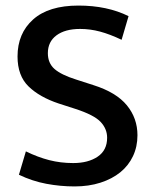

<svg xmlns="http://www.w3.org/2000/svg" viewBox="-20 -660 555 690"><path d="M262 -640Q365 -640 442 -602L417 -517Q375 -537 339.5 -546.5Q304 -556 268 -556Q214 -556 183 -533Q152 -510 152 -469Q152 -433 176 -412Q200 -391 254 -374L316 -354Q398 -328 436 -281.5Q474 -235 474 -174Q474 -133 458 -99Q442 -65 412.5 -41Q383 -17 341 -3.5Q299 10 248 10Q197 10 146.5 0.5Q96 -9 48 -32L73 -116Q116 -95 157 -84.5Q198 -74 243 -74Q297 -74 331 -97Q365 -120 365 -165Q365 -197 341.5 -222Q318 -247 250 -269L191 -288Q122 -311 82.5 -349.5Q43 -388 43 -457Q43 -540 99 -590Q155 -640 262 -640Z"/></svg>

Font: Mukta Medium
Style: Regular
Weight: 500
Designer: Girish Dalvi and Yashodeep Gholap
Foundry: Ek Type
Version: Version 2.538;PS 1.002;hotconv 16.6.51;makeotf.lib2.5.65220;